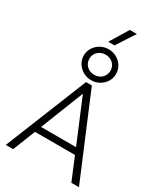

<svg xmlns="http://www.w3.org/2000/svg" viewBox="-282 -1310 1226 1422"><g transform="rotate(30 331.0 -598.5)"><path d="M18 0 300 -700H350L644 0H579L499 -192H157L81 0ZM178 -246H477L323 -614ZM325 -731Q288 -731 256.5 -748.5Q225 -766 206 -796Q187 -826 187 -863Q187 -900 206 -930Q225 -960 256.5 -977.5Q288 -995 325 -995Q362.5 -995 393.8 -977.5Q425 -960 444 -930Q463 -900 463 -863Q463 -826 444 -796Q425 -766 393.8 -748.5Q362.5 -731 325 -731ZM325 -777Q363.5 -777 389.2 -801.2Q415 -825.5 415 -863Q415 -900.5 389.2 -924.8Q363.5 -949 325 -949Q287 -949 261 -924.8Q235 -900.5 235 -863Q235 -825.5 261 -801.2Q287 -777 325 -777ZM293 -1041 388 -1197H448L347 -1041Z"/></g></svg>

Font: Geologica Thin
Style: Regular
Weight: 100
Version: Version 1.010;gftools[0.9.28]